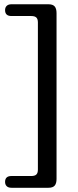

<svg xmlns="http://www.w3.org/2000/svg" viewBox="-20 -760 371 908"><path d="M159.2 42.1V-653.9Q159.2 -670.1 151.9 -677.1Q144.6 -684.2 127.9 -684.2H34.2Q4 -684.2 4 -712.1Q4 -724.7 11.6 -732.2Q19.2 -739.8 34.2 -739.8H209.3Q229.7 -739.8 238.6 -729.6Q247.4 -719.4 247.4 -697.8V86Q247.4 107.6 238.6 117.8Q229.7 128 209.3 128H34.2Q19.2 128 11.6 120.4Q4 112.9 4 100.3Q4 72.4 34.2 72.4H127.9Q144.6 72.4 151.9 65.3Q159.2 58.3 159.2 42.1Z"/></svg>

Font: Fraunces SuperSoft 9pt
Style: Regular
Weight: 900
Version: Version 1.000;[b76b70a41]